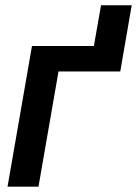

<svg xmlns="http://www.w3.org/2000/svg" viewBox="-20 -701 515 721"><path d="M431.6 -432.6H199.7L124.5 0H8.3L100.1 -528.3H332.5L359.4 -681.2H474.6Z"/></svg>

Font: Roboto Medium
Style: Italic
Weight: 500
Italic angle: -12°
Designer: Google
Version: Version 2.134; 2016